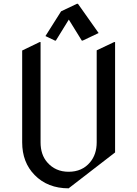

<svg xmlns="http://www.w3.org/2000/svg" viewBox="-20 -980 728 1019"><path d="M344.2 19.5Q232.9 19.5 163.6 -51.3Q97.7 -118.7 97.7 -224.6V-711.9L190.4 -756.8H195.3V-224.6Q195.3 -159.2 230.5 -118.7Q273.9 -68.4 344.2 -68.4Q416 -68.4 458 -118.7Q493.2 -160.6 493.2 -224.6V-712.9L585.9 -756.8H590.8V-170.9ZM393.6 -960 503.4 -804.7 418.9 -764.6H414.1L345.2 -876L276.4 -764.6H271.5L221.2 -788.6L304.2 -919.9L388.7 -960Z"/></svg>

Font: Nova Cut
Style: Book
Weight: 400
Version: Version 2.000